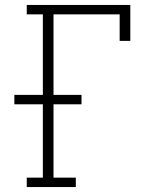

<svg xmlns="http://www.w3.org/2000/svg" viewBox="-20 -755 640 775"><path d="M88 0V-38H153V-334H38V-372H153V-697H88V-735H506V-590H463V-697H196V-372H309V-334H196V-38H286V0Z"/></svg>

Font: Iosevka Slab XLtEx
Style: Regular
Weight: 200
Width: 7
Monospace: yes
Designer: Belleve Invis
Foundry: Belleve Invis
Version: Version 11.1.0; ttfautohint (v1.8.3)